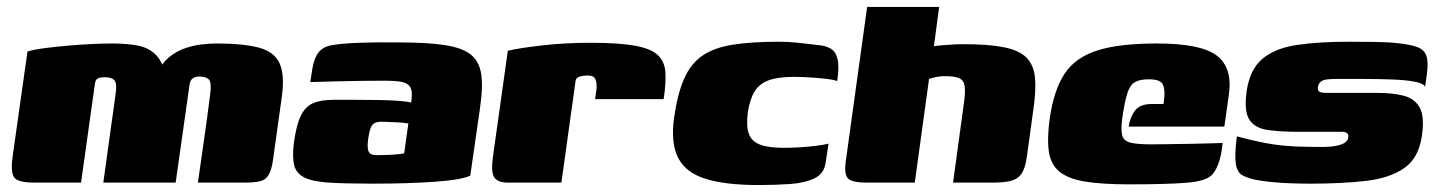

<svg xmlns="http://www.w3.org/2000/svg" viewBox="-20 -525 4131 552"><path d="M79 0Q34 0 22 -13.5Q10 -27 16 -73L59 -377Q80 -383 111.5 -387Q143 -391 178 -394Q213 -397 246 -398.5Q279 -400 301 -400Q345 -400 376 -394Q407 -388 427 -368.5Q447 -349 457 -308L430 -309Q443 -341 465 -359.5Q487 -378 512.5 -386.5Q538 -395 561.5 -397.5Q585 -400 601 -400Q680 -400 724.5 -388Q769 -376 784 -342.5Q799 -309 790 -245L765 -66Q761 -37 752.5 -22.5Q744 -8 728 -4Q712 0 683 0H549Q558 -63 567 -126Q576 -189 584 -252Q589 -288 580.5 -296.5Q572 -305 553 -305Q544 -305 538 -302Q532 -299 529 -294Q526 -289 525 -282L485 0H277L312 -252Q317 -284 309.5 -293.5Q302 -303 280 -303Q270 -303 264.5 -301Q259 -299 256.5 -295.5Q254 -292 253 -285L213 0Z M1051 3Q973 3 925.5 0Q878 -3 854.5 -15Q831 -27 825.5 -51Q820 -75 825 -115Q832 -166 845 -192.5Q858 -219 880.5 -228.5Q903 -238 938 -238Q964 -238 998.5 -238Q1033 -238 1067 -237.5Q1101 -237 1127 -235Q1153 -233 1162 -230Q1165 -250 1163.5 -262Q1162 -274 1154 -281Q1146 -288 1129.5 -290.5Q1113 -293 1086 -293Q1051 -293 1015 -292.5Q979 -292 943.5 -291Q908 -290 872 -289L878 -327Q883 -358 896 -374.5Q909 -391 934 -395Q960 -400 1012.5 -402Q1065 -404 1128 -403Q1208 -403 1258 -395.5Q1308 -388 1333 -368.5Q1358 -349 1363.5 -311.5Q1369 -274 1360 -214L1332 -20Q1307 -8 1231 -2.5Q1155 3 1051 3ZM1062 -79Q1081 -79 1103.5 -80Q1126 -81 1142 -84L1154 -170Q1143 -172 1126.5 -173Q1110 -174 1095.5 -174.5Q1081 -175 1075 -175Q1065 -175 1057.5 -171.5Q1050 -168 1046 -158Q1042 -148 1039 -129Q1036 -109 1037.5 -98Q1039 -87 1045 -83Q1051 -79 1062 -79Z M1594 0H1440Q1412 0 1401.5 -14.5Q1391 -29 1397 -73L1440 -379Q1473 -387 1539 -394.5Q1605 -402 1678 -402Q1760 -402 1806 -393.5Q1852 -385 1871.5 -366.5Q1891 -348 1893 -317Q1895 -286 1888 -240H1691L1693 -254Q1697 -279 1694 -290.5Q1691 -302 1684.5 -305Q1678 -308 1669 -308Q1657 -308 1647 -305Q1637 -302 1635 -294Z M2161 7Q2065 7 2008 -11Q1951 -29 1929.5 -71.5Q1908 -114 1918 -187Q1928 -256 1947 -299Q1966 -342 1999.5 -365Q2033 -388 2086.5 -396.5Q2140 -405 2219 -405Q2245 -405 2270.5 -402.5Q2296 -400 2336 -395Q2356 -393 2369.5 -384.5Q2383 -376 2388 -355Q2393 -334 2387 -292Q2377 -296 2354.5 -298.5Q2332 -301 2307 -302.5Q2282 -304 2262 -304Q2218 -304 2191 -294.5Q2164 -285 2150 -263Q2136 -241 2130 -202Q2125 -164 2132.5 -141.5Q2140 -119 2164.5 -109.5Q2189 -100 2233 -100Q2253 -100 2279 -101.5Q2305 -103 2328 -106Q2351 -109 2362 -112L2354 -59Q2350 -26 2322 -12.5Q2294 1 2252 4Q2210 7 2161 7Z M2474 0Q2428 0 2417.5 -12.5Q2407 -25 2411 -57L2473 -505H2680L2665 -392Q2676 -394 2690 -395Q2704 -396 2719.5 -397Q2735 -398 2749 -398Q2823 -398 2867 -389Q2911 -380 2931.5 -359Q2952 -338 2955.5 -302Q2959 -266 2951 -211L2933 -80Q2929 -46 2919 -29Q2909 -12 2889.5 -6Q2870 0 2834 0H2720L2752 -234Q2756 -264 2753 -279.5Q2750 -295 2737 -300.5Q2724 -306 2697 -306Q2689 -306 2680.5 -305Q2672 -304 2664.5 -302Q2657 -300 2651 -298L2610 0Z M3226 5Q3148 5 3099.5 -3Q3051 -11 3026 -31.5Q3001 -52 2995.5 -89Q2990 -126 2998 -185Q3010 -267 3041 -313.5Q3072 -360 3135 -380Q3198 -400 3306 -400Q3433 -400 3478.5 -365Q3524 -330 3513 -253L3500 -161H3225Q3229 -189 3243.5 -207.5Q3258 -226 3291 -226H3325L3327 -242Q3330 -268 3323 -282.5Q3316 -297 3283 -297Q3257 -297 3243 -289Q3229 -281 3221.5 -258Q3214 -235 3207 -189Q3202 -154 3206 -137Q3210 -120 3229.5 -115Q3249 -110 3289 -110Q3305 -110 3337 -110.5Q3369 -111 3404 -111.5Q3439 -112 3465 -113Q3491 -114 3495 -114L3492 -91Q3490 -74 3482.5 -53.5Q3475 -33 3464 -22Q3447 -4 3390.5 0.5Q3334 5 3226 5Z M3749 3Q3720 3 3691.5 2Q3663 1 3637.5 -1.5Q3612 -4 3590 -8Q3567 -13 3552 -21Q3537 -29 3533 -54Q3529 -79 3536 -133Q3573 -123 3607 -116Q3641 -109 3673.5 -106Q3706 -103 3738 -103Q3748 -103 3766.5 -102.5Q3785 -102 3805 -103.5Q3825 -105 3839.5 -111Q3854 -117 3856 -129Q3858 -138 3853 -142Q3848 -146 3840 -146H3716Q3664 -146 3626.5 -151Q3589 -156 3572.5 -180Q3556 -204 3564 -262Q3573 -325 3609 -355.5Q3645 -386 3707 -395.5Q3769 -405 3856 -405Q3888 -405 3929.5 -404.5Q3971 -404 3997 -401Q4035 -397 4055 -389.5Q4075 -382 4081 -364Q4087 -346 4082 -309L4077 -275Q4074 -285 4048 -290Q4022 -295 3982.5 -296.5Q3943 -298 3900 -298Q3857 -298 3820 -298Q3805 -298 3794 -296.5Q3783 -295 3777 -290Q3771 -285 3769 -275Q3768 -267 3771 -263.5Q3774 -260 3780 -259Q3786 -258 3793 -258H3938Q3983 -258 4015 -250Q4047 -242 4061.5 -216Q4076 -190 4068 -135Q4059 -71 4017.5 -42Q3976 -13 3907.5 -5Q3839 3 3749 3Z"/></svg>

Font: Genos Black
Style: Italic
Weight: 900
Italic angle: -8°
Version: Version 1.010